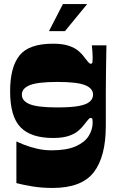

<svg xmlns="http://www.w3.org/2000/svg" viewBox="-20 -724 596 949"><path d="M240 205Q185 205 138 197Q91 189 61 181V-25Q73 -19 99.5 -8.5Q126 2 161.5 10.5Q197 19 235 19Q309 19 353.5 -0.5Q398 -20 418 -51.5Q438 -83 438 -118Q438 -127 437 -134Q436 -141 428 -141Q423 -141 416 -133Q409 -125 396 -108Q385 -93 367 -77.5Q349 -62 319 -52Q289 -42 242 -42Q133 -42 81.5 -95Q30 -148 30 -273Q30 -392 76.5 -450Q123 -508 242 -508Q289 -508 319 -498Q349 -488 367 -473Q385 -458 396 -442Q409 -425 416 -417Q423 -409 428 -409Q436 -409 437 -416.5Q438 -424 438 -437Q438 -448 437 -465Q436 -482 434 -500H506Q505 -436 504 -378.5Q503 -321 503 -272.5Q503 -224 503 -187Q503 -168 503 -152Q503 -136 503 -123.5Q503 -111 503 -102Q503 51 443 128Q383 205 240 205ZM264 -193Q330 -193 368.5 -200Q407 -207 423.5 -221.5Q440 -236 440 -256Q440 -287 401 -303Q362 -319 264 -319Q166 -319 127 -303Q88 -287 88 -256Q88 -225 127 -209Q166 -193 264 -193ZM222 -570 291 -704H411L301 -570Z"/></svg>

Font: Ojuju ExtraBold
Style: Regular
Weight: 800
Designer: Chisaokwu Joboson, Mirko Velimirovic
Foundry: Udi Foundry
Version: Version 1.000